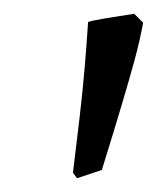

<svg xmlns="http://www.w3.org/2000/svg" viewBox="-20 -675 228 279"><path d="M92 -416 86 -424Q91 -465 95.5 -503Q100 -541 103 -576.5Q106 -612 108 -643Q113 -645 134 -648.5Q155 -652 175 -655L188 -642Q183 -615 175.5 -587.5Q168 -560 157 -523Q146 -486 128 -428Z"/></svg>

Font: Labrada Medium
Style: Italic
Weight: 500
Italic angle: -7°
Designer: Mercedes Jáuregui
Foundry: Omnibus-Type Team
Version: Version 1.000